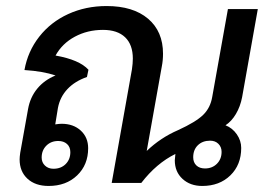

<svg xmlns="http://www.w3.org/2000/svg" viewBox="-20 -606 889 636"><path d="M727 -191Q750 -182 764.5 -161Q779 -140 779 -116Q779 -60 743 -25Q707 10 650 10Q610 10 584.5 -13.5Q559 -37 559 -75L561 -96Q498 -65 448 0H350L417 -376Q420 -396 420 -412Q420 -458 394.5 -482.5Q369 -507 321 -507Q270 -507 228 -484.5Q186 -462 164 -422Q243 -408 273 -375L268 -351Q228 -337 203.5 -311Q179 -285 172 -249L163 -194Q177 -196 184 -196Q223 -196 247.5 -173.5Q272 -151 272 -115Q272 -60 235.5 -25Q199 10 141 10Q97 10 71 -14Q45 -38 45 -78Q45 -86 47 -100L73 -245Q80 -284 103.5 -312.5Q127 -341 164 -356Q123 -370 61 -374Q72 -436 110 -484.5Q148 -533 206 -559.5Q264 -586 333 -586Q421 -586 470.5 -544Q520 -502 520 -428Q520 -406 516 -386L466 -106Q512 -150 570 -175Q629 -202 653 -225.5Q677 -249 683 -285L735 -576H834L782 -284Q776 -253 761.5 -228.5Q747 -204 727 -191ZM714 -103Q714 -119 703.5 -129.5Q693 -140 676 -140Q651 -140 635.5 -125Q620 -110 620 -85Q620 -68 630.5 -58Q641 -48 659 -48Q683 -48 698.5 -63.5Q714 -79 714 -103ZM173 -139Q149 -139 133.5 -123.5Q118 -108 118 -84Q118 -68 129 -57.5Q140 -47 157 -47Q182 -47 197.5 -62.5Q213 -78 213 -102Q213 -119 202 -129Q191 -139 173 -139Z"/></svg>

Font: Sarabun Medium
Style: Italic
Weight: 500
Italic angle: -10°
Designer: Suppakit Chalermlarp | Katatrad Co.,Ltd.
Foundry: Cadson Demak Co.,Ltd.
Version: Version 1.000; ttfautohint (v1.6)